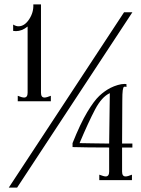

<svg xmlns="http://www.w3.org/2000/svg" viewBox="-20 -856 644 876"><path d="M53 -714Q45 -714 40 -715V-744Q53 -736 64 -736Q92 -736 113 -768Q134 -800 132 -836H167V-433Q167 -411 183 -411Q193 -411 212 -419V-394H61V-419Q80 -411 90 -411Q106 -411 106 -433V-735Q80 -714 53 -714ZM546 -800H584L58 0H20ZM537 -201H584V-183H537V-73Q537 -51 553 -51Q563 -51 582 -59V-34H433V-59Q454 -51 462 -51Q478 -51 478 -73V-183Q376 -183 311 -185V-203Q347 -293 378 -344.5Q409 -396 433 -418.5Q457 -441 484 -455Q500 -463 517 -468Q534 -473 547 -473Q554 -473 557 -472V-459Q550 -462 546 -460Q542 -458 540 -444Q538 -430 538 -396ZM481 -428V-431Q444 -414 413.5 -356Q383 -298 343 -203L403 -202Q430 -201 478 -201Z"/></svg>

Font: Viaoda Libre
Style: Regular
Weight: 400
Designer: Gydient
Version: Version 2.000